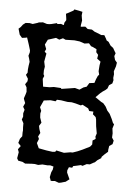

<svg xmlns="http://www.w3.org/2000/svg" viewBox="-57 -791 628 911"><g transform="rotate(5 257.5 -335.0)"><path d="M153 2 137 -1H123L91 1L78 -6L57 -10L51 -21L56 -50L51 -64L63 -80L50 -94L56 -114L66 -127V-145L67 -155L66 -170V-189L57 -206L62 -220L61 -236L66 -253L58 -267L66 -285L60 -300L58 -307L65 -328L68 -339L66 -360L58 -374L68 -389L69 -401L58 -419L65 -430V-444L67 -463L70 -482L66 -498L62 -510L67 -527V-536L62 -553L58 -566L48 -596L40 -594L24 -592L12 -606L4 -634L14 -643L23 -655L35 -664L54 -665L69 -662L94 -670L97 -672L117 -674L136 -668H144L155 -669L183 -676L186 -672L203 -674L214 -670L217 -671L218 -681L226 -694L225 -704L223 -717L222 -724L234 -730L243 -735L256 -742L260 -748L282 -744L299 -740L298 -732L297 -723L299 -710L301 -699L299 -687L297 -676V-670V-669L319 -671L331 -661L351 -660L365 -651L376 -647L398 -638L412 -639L422 -622L425 -615L435 -609L446 -592L459 -582L467 -568L473 -558L468 -544L473 -526L483 -514L480 -496L472 -472L474 -458L472 -440L474 -430L470 -414L455 -404L449 -388L440 -380L428 -372L417 -363L396 -342L425 -322L435 -317L447 -303L451 -296L457 -284L470 -269L482 -245L489 -228L495 -221L489 -201L492 -178L491 -158L500 -144L496 -127L481 -117L478 -98V-89L464 -77L450 -63L448 -56L431 -45L420 -34L415 -32L397 -22H382L363 -12L355 -15L338 -11L319 -7L315 1L299 0V1L293 15V26L298 37L302 46L307 57L299 63L290 70L279 73L269 76L258 78L247 74L239 71L229 72H219L216 63L213 55L216 40L218 31L224 18L226 4V3H225L211 -1L197 0L173 -2ZM270 -373 295 -377 317 -371 335 -383 350 -388 361 -406 385 -409 391 -427 398 -443 404 -450 400 -466 402 -494 405 -512 388 -525 391 -543 381 -555V-569L363 -578L354 -581L343 -594L322 -591L298 -599L273 -602L231 -601L218 -607L201 -599L185 -606L147 -594L135 -570L143 -549L137 -536L146 -528L139 -489L144 -465L141 -447V-429L145 -421L139 -407L144 -370H175L195 -373L229 -371L231 -367ZM300 -71H311L334 -79L357 -89L391 -106L400 -117V-136L414 -145L412 -156L417 -171L411 -205L408 -237L405 -248L391 -260L392 -273L372 -274L366 -286L338 -301L330 -297L305 -304L286 -308H266L235 -313L215 -314L209 -306L185 -309L153 -305L138 -272L145 -255L142 -242L143 -223L151 -199L141 -183L144 -168L150 -150L141 -133L146 -121L138 -101L149 -77L186 -70L215 -66L228 -67L233 -74L270 -66Z"/></g></svg>

Font: Winky Rough Light
Style: Regular
Weight: 300
Designer: Simon Atzbach
Foundry: typofactur
Version: Version 1.206; ttfautohint (v1.8.4.7-5d5b)